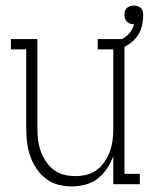

<svg xmlns="http://www.w3.org/2000/svg" viewBox="-20 -660 540 688"><path d="M237 8Q212 8 187.5 1.5Q163 -5 143.5 -20.5Q124 -36 110 -57Q96 -78 88 -101.5Q80 -125 77 -150Q74 -175 74 -200V-483H19V-520H114V-200Q114 -179 116.5 -158.5Q119 -138 126 -118.5Q133 -99 144.5 -81.5Q156 -64 172.5 -51.5Q189 -39 209 -34Q229 -29 250 -29Q271 -29 291 -34Q311 -39 327.5 -51.5Q344 -64 355.5 -81.5Q367 -99 374 -118.5Q381 -138 383.5 -158.5Q386 -179 386 -200V-483H330V-520H426V-37H481V0H386V-101Q378 -78 364 -57Q350 -36 330.5 -20.5Q311 -5 286.5 1.5Q262 8 237 8ZM406 -483 396 -511Q407 -514 417.5 -520Q428 -526 436.5 -533.5Q445 -541 451.5 -551.5Q458 -562 461 -573H459Q452 -573 445.5 -575.5Q439 -578 434.5 -582.5Q430 -587 428 -593.5Q426 -600 426 -607Q426 -614 428 -620.5Q430 -627 435 -631.5Q440 -636 446.5 -638Q453 -640 460 -640Q466 -640 473 -638Q480 -636 485 -631Q490 -626 491.5 -619Q493 -612 493 -605Q493 -585 488 -565Q483 -545 471 -529Q459 -513 442 -501.5Q425 -490 406 -483Z"/></svg>

Font: Iosevka Curly Slab Extralight
Style: Regular
Weight: 200
Monospace: yes
Designer: Belleve Invis
Foundry: Belleve Invis
Version: Version 22.1.2; ttfautohint (v1.8.4)